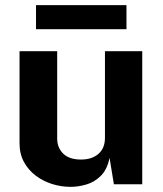

<svg xmlns="http://www.w3.org/2000/svg" viewBox="-20 -716 635 746"><path d="M252.8 10Q217.1 9.8 182.3 -1.1Q147.4 -12.1 118.8 -33.6Q90.3 -55.1 73.1 -86.6Q55.9 -118.1 55.9 -159.2V-517H202.2V-177.8Q202.2 -142 225.6 -119Q249.1 -96.1 294.7 -96.1Q337.3 -96.1 362.6 -118.3Q387.8 -140.5 387.8 -180.3V-517H532.7V0H422.5L405.7 -102.6Q396.4 -57.2 371.7 -32.7Q347 -8.3 315.2 0.9Q283.5 10.2 252.8 10ZM471.4 -696V-602.6H119.9V-696Z"/></svg>

Font: Public Sans Thin
Style: Regular
Weight: 100
Designer: The Public Sans project authors (U.S. Web Design System). Libre Franklin designed by Pablo Impallari and Rodrigo Fuenzal
Version: Version 1.008